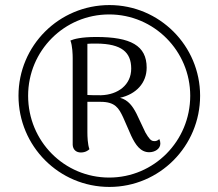

<svg xmlns="http://www.w3.org/2000/svg" viewBox="-20 -726 862 758"><path d="M412 -706C213 -706 53 -546 53 -348C53 -149 213 12 412 12C610 12 770 -149 770 -348C770 -545 610 -706 412 -706ZM411 -25C234 -25 91 -168 91 -348C91 -526 234 -669 411 -669C588 -669 731 -525 731 -348C731 -169 588 -25 411 -25ZM588 -169C576 -169 568 -179 554 -203L519 -277C504 -306 487 -331 454 -340C517 -354 559 -398 559 -459C559 -546 496 -580 360 -580C301 -580 272 -572 258 -566C266 -546 267 -510 267 -497V-154C268 -135 281 -124 299 -124C317 -124 328 -132 333 -137C326 -156 325 -187 325 -204V-324H377C435 -324 449 -299 466 -263L498 -190C515 -154 535 -125 569 -125C591 -125 613 -138 613 -159C613 -165 612 -170 609 -177C602 -170 593 -168 588 -169ZM325 -351V-553C331 -554 348 -554 362 -554C460 -553 498 -520 498 -455C498 -391 446 -352 379 -350C357 -350 340 -350 325 -351Z"/></svg>

Font: Arima Koshi
Style: Regular
Weight: 400
Designer: Joana Correia and Natanael Gama
Foundry: NDISCOVER
Version: Version 1.019;PS 001.019;hotconv 1.0.88;makeotf.lib2.5.64775